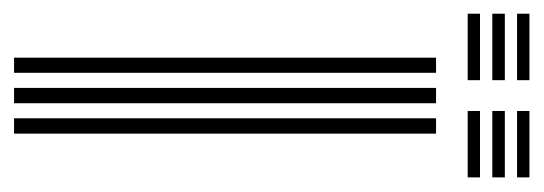

<svg xmlns="http://www.w3.org/2000/svg" viewBox="-284 -503 773 273"><g transform="rotate(90 102.5 -366.5)"><path d="M134.2 0V-600H156V0ZM48 0V-600H69.5V0ZM91 0V-600H112.8V0ZM123.8 -715.2V-732.8H218.2V-715.2ZM-14.5 -645V-662.5H80V-645ZM-14.5 -680V-697.8H80V-680ZM-14.5 -715.2V-732.8H80V-715.2ZM123.8 -645V-662.5H218.2V-645ZM123.8 -680V-697.8H218.2V-680Z"/></g></svg>

Font: Big Shoulders Inline Display Thin
Style: Bold
Weight: 700
Version: Version 2.002